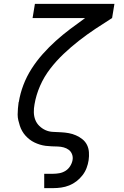

<svg xmlns="http://www.w3.org/2000/svg" viewBox="-20 -755 640 990"><path d="M208 215V141H255Q270 141 286.5 138Q303 135 317.5 126Q332 117 341.5 102Q351 87 354 71Q357 55 351.5 40.5Q346 26 334.5 17.5Q323 9 308.5 5Q294 1 278 0.5Q262 0 246.5 -0.5Q231 -1 215.5 -3Q200 -5 185.5 -9.5Q171 -14 157.5 -20.5Q144 -27 132.5 -36Q121 -45 111.5 -55.5Q102 -66 94.5 -79Q87 -92 82.5 -106Q78 -120 74.5 -134.5Q71 -149 71 -164.5Q71 -180 72.5 -196Q74 -212 76 -228L77 -229Q84 -273 100.5 -316.5Q117 -360 142.5 -400Q168 -440 200 -476Q232 -512 267.5 -544Q303 -576 341.5 -605Q380 -634 419 -662H148L160 -735H570L558 -662Q515 -635 471.5 -606Q428 -577 387 -545Q346 -513 308 -477Q270 -441 238.5 -400Q207 -359 186.5 -312Q166 -265 158 -217Q154 -196 154.5 -175.5Q155 -155 162 -137Q169 -119 183 -105.5Q197 -92 214.5 -84Q232 -76 253 -75Q274 -74 294.5 -73Q315 -72 334.5 -68.5Q354 -65 372 -57Q390 -49 405 -37Q420 -25 428.5 -8Q437 9 438.5 29.5Q440 50 437 71Q434 91 426.5 111Q419 131 405.5 148.5Q392 166 374.5 179.5Q357 193 337 201Q317 209 296 212Q275 215 255 215Z"/></svg>

Font: Iosevka Plex Etoile
Style: Italic
Weight: 400
Italic angle: -9°
Designer: Belleve Invis
Foundry: Belleve Invis
Version: Version 25.1.1; ttfautohint (v1.8.4)